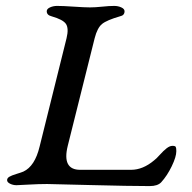

<svg xmlns="http://www.w3.org/2000/svg" viewBox="-20 -624 649 649"><path d="M209 -131 300 -495Q309 -530 325 -543Q341 -556 386 -569Q401 -572 401 -586Q401 -594 390 -599Q379 -604 366 -604Q349 -604 325.5 -601.5Q302 -599 284 -599Q266 -599 229.5 -601.5Q193 -604 173 -604Q160 -604 149 -599Q138 -594 138 -586Q138 -573 154 -569Q193 -558 203 -543Q213 -528 205 -495L114 -129Q98 -62 59 -44Q52 -41 35.5 -36Q19 -31 11.5 -26.5Q4 -22 4 -15Q4 -8 14 -3Q24 2 36 2Q40 2 76 0Q112 -2 139 -2Q148 -2 283.5 1.5Q419 5 486 5Q513 5 525 -8Q545 -30 560.5 -62Q576 -94 576 -113Q576 -124 574 -127.5Q572 -131 563 -131Q554 -131 543.5 -123Q533 -115 520.5 -101Q508 -87 501 -82Q463 -50 423 -50H251Q189 -50 209 -131Z"/></svg>

Font: EB Garamond 08
Style: Italic
Weight: 400
Italic angle: -14°
Version: Version 0.016